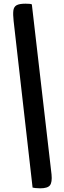

<svg xmlns="http://www.w3.org/2000/svg" viewBox="-20 -823 345 1043"><path d="M198 200Q184 200 171.5 198.5Q159 197 157 196L54 -709Q50 -745 52.5 -765.5Q55 -786 70 -794.5Q85 -803 119 -803Q135 -803 142.5 -802Q150 -801 153 -799L260 125Q264 167 251.5 183.5Q239 200 198 200Z"/></svg>

Font: Sansita Swashed Medium
Style: Regular
Weight: 500
Designer: Pablo Cosgaya
Foundry: Omnibus-Type
Version: Version 1.003; ttfautohint (v1.8.3)